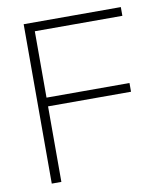

<svg xmlns="http://www.w3.org/2000/svg" viewBox="-82 -798 745 866"><g transform="rotate(-10 290.5 -365.0)"><path d="M530 -730V-690H129V-386H509V-346H129V0H85V-730Z"/></g></svg>

Font: Nacelle UltraLight
Style: Regular
Weight: 200
Designer: Sora Sagano
Foundry: Sora Sagano
Version: Version 1.000;FEAKit 1.0